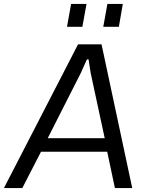

<svg xmlns="http://www.w3.org/2000/svg" viewBox="-60 -954 742 974"><path d="M279.8 -817.9 300.8 -934.1H378.9L357.9 -817.9ZM463.9 -817.9 484.9 -934.1H563L543 -817.9ZM-40 0 335.9 -729H455.1L610.8 0H522.9L483.9 -184.1H147.9L53.2 0ZM182.1 -252.9H471.2L399.9 -584L389.2 -652.8H380.9L350.1 -584Z"/></svg>

Font: Hubot Sans
Style: Italic
Weight: 400
Italic angle: -10°
Designer: Deni Anggara
Foundry: GitHub
Version: Version 1.001;gftools[0.9.31]